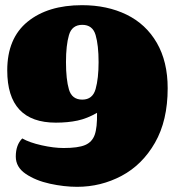

<svg xmlns="http://www.w3.org/2000/svg" viewBox="-20 -700 682 742"><path d="M628 -359Q628 -234 579 -148.5Q530 -63 450 -20.5Q370 22 278 22Q228 22 173 10Q118 -2 79.5 -28Q41 -54 41 -95Q41 -140 66 -165Q94 -149 141 -138.5Q188 -128 226 -128Q282 -128 309 -139.5Q336 -151 346 -179Q356 -207 355 -264Q317 -242 279.5 -234Q242 -226 196 -226Q8 -226 8 -428Q8 -552 86.5 -616Q165 -680 297 -680Q394 -680 469 -643.5Q544 -607 586 -534.5Q628 -462 628 -359ZM235 -460Q235 -393 246.5 -354Q258 -315 298 -315Q338 -315 349.5 -356Q361 -397 361 -460Q361 -525 349.5 -564.5Q338 -604 298 -604Q258 -604 246.5 -564.5Q235 -525 235 -460Z"/></svg>

Font: Sansita Black
Style: Regular
Weight: 900
Designer: Pablo Cosgaya
Foundry: Omnibus-Type
Version: Version 1.006; ttfautohint (v1.5)